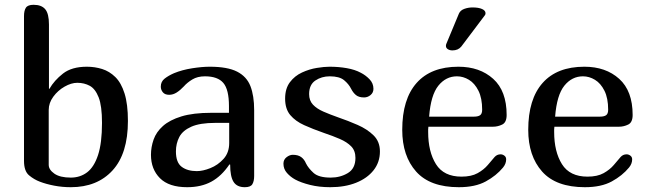

<svg xmlns="http://www.w3.org/2000/svg" viewBox="-20 -780 2696 800"><path d="M184 -410H186Q206 -445 242.5 -473.5Q279 -502 342 -502Q375 -502 405.5 -492.5Q436 -483 460.5 -459Q485 -435 499 -390.5Q513 -346 513 -276Q513 -140 449 -70Q385 0 275 0Q239 0 205.5 -6.5Q172 -13 146 -23Q122 -32 101 -49.5Q80 -67 80 -110V-713Q80 -736 88 -748Q96 -760 120 -760Q153 -760 168.5 -741.5Q184 -723 184 -678ZM183 -93Q183 -73 206.5 -56.5Q230 -40 275 -40Q314 -40 343 -62Q372 -84 388.5 -134Q405 -184 405 -268Q405 -339 391 -374.5Q377 -410 354 -422.5Q331 -435 302 -435Q277 -435 249 -419Q221 -403 202 -377Q183 -351 183 -322Z M936 -95Q903 -46 860.5 -23Q818 0 760 0Q684 0 646.5 -37.5Q609 -75 609 -135Q609 -167 620 -198.5Q631 -230 659 -255Q687 -280 736 -295Q785 -310 861 -310H934V-338Q934 -407 910.5 -434.5Q887 -462 834 -462Q803 -462 781.5 -449Q760 -436 746 -420Q731 -404 716 -394.5Q701 -385 685 -385Q667 -385 658.5 -395.5Q650 -406 650 -419Q650 -440 666 -452.5Q682 -465 705 -475Q739 -489 780.5 -495.5Q822 -502 854 -502Q928 -502 968 -481.5Q1008 -461 1023.5 -421Q1039 -381 1039 -321V-47Q1039 -25 1031.5 -12.5Q1024 0 1000 0Q967 0 953 -22.5Q939 -45 939 -94ZM877 -268Q813 -268 777 -252Q741 -236 727 -209Q713 -182 713 -149Q713 -103 737 -85Q761 -67 800 -67Q825 -67 856.5 -79.5Q888 -92 911.5 -118Q935 -144 935 -184V-268Z M1461 -122Q1461 -152 1443.5 -170Q1426 -188 1396 -201Q1366 -214 1330 -226Q1284 -242 1247.5 -258.5Q1211 -275 1189.5 -300.5Q1168 -326 1168 -369Q1168 -411 1188 -437.5Q1208 -464 1238.5 -478Q1269 -492 1300 -497Q1331 -502 1353 -502Q1391 -502 1425 -496Q1459 -490 1483 -477Q1503 -467 1519.5 -450Q1536 -433 1536 -410Q1536 -394 1524 -384Q1512 -374 1497 -374Q1475 -374 1463 -384Q1451 -394 1443 -410Q1433 -430 1413.5 -446Q1394 -462 1354 -462Q1320 -462 1294 -444.5Q1268 -427 1268 -388Q1268 -361 1284 -344Q1300 -327 1327.5 -315Q1355 -303 1389 -291Q1430 -277 1470 -259.5Q1510 -242 1536.5 -216Q1563 -190 1563 -149Q1563 -104 1536.5 -70.5Q1510 -37 1463.5 -18.5Q1417 0 1356 0Q1310 0 1272 -9.5Q1234 -19 1210 -32Q1190 -43 1175.5 -59.5Q1161 -76 1161 -98Q1161 -115 1174 -125Q1187 -135 1200 -135Q1222 -135 1235 -125.5Q1248 -116 1255 -99Q1265 -79 1286.5 -59.5Q1308 -40 1358 -40Q1398 -40 1429.5 -59Q1461 -78 1461 -122Z M2041 -126Q2051 -137 2066 -137Q2074 -137 2081.5 -131.5Q2089 -126 2089 -116Q2089 -98 2076 -82Q2048 -48 2004 -24Q1960 0 1892 0Q1772 0 1714 -65Q1656 -130 1656 -239Q1656 -367 1716 -434.5Q1776 -502 1890 -502Q1979 -502 2035 -451.5Q2091 -401 2091 -301Q2091 -270 2072.5 -261Q2054 -252 2034 -252H1765Q1764 -246 1764 -240.5Q1764 -235 1764 -230Q1764 -148 1796.5 -96Q1829 -44 1903 -44Q1944 -44 1970 -58.5Q1996 -73 2012.5 -92.5Q2029 -112 2041 -126ZM1884 -462Q1838 -462 1806.5 -423Q1775 -384 1768 -294H1955Q1972 -294 1980.5 -300Q1989 -306 1989 -323Q1989 -371 1973.5 -402Q1958 -433 1934 -447.5Q1910 -462 1884 -462ZM1902 -586Q1889 -570 1865 -570Q1854 -570 1846 -575Q1838 -580 1838 -589Q1838 -594 1840 -598L1892 -723Q1898 -737 1914.5 -743Q1931 -749 1949 -749Q1974 -749 1988.5 -742.5Q2003 -736 2003 -725Q2003 -719 2000 -716Z M2566 -126Q2576 -137 2591 -137Q2599 -137 2606.5 -131.5Q2614 -126 2614 -116Q2614 -98 2601 -82Q2573 -48 2529 -24Q2485 0 2417 0Q2297 0 2239 -65Q2181 -130 2181 -239Q2181 -367 2241 -434.5Q2301 -502 2415 -502Q2504 -502 2560 -451.5Q2616 -401 2616 -301Q2616 -270 2597.5 -261Q2579 -252 2559 -252H2290Q2289 -246 2289 -240.5Q2289 -235 2289 -230Q2289 -148 2321.5 -96Q2354 -44 2428 -44Q2469 -44 2495 -58.5Q2521 -73 2537.5 -92.5Q2554 -112 2566 -126ZM2409 -462Q2363 -462 2331.5 -423Q2300 -384 2293 -294H2480Q2497 -294 2505.5 -300Q2514 -306 2514 -323Q2514 -371 2498.5 -402Q2483 -433 2459 -447.5Q2435 -462 2409 -462Z"/></svg>

Font: Marmelad
Style: Regular
Weight: 400
Designer: Manvel Shmavonyan
Foundry: Cyreal
Version: Version 1.110; ttfautohint (v1.8.4.7-5d5b)